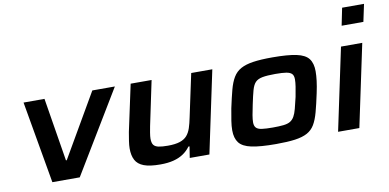

<svg xmlns="http://www.w3.org/2000/svg" viewBox="-71 -955 2380 1174"><g transform="rotate(-10 1118.5 -367.5)"><path d="M171 0 82 -510H212L276 -117H281L509 -510H649L341 0Z M841 8Q775 8 738.5 -6Q702 -20 687 -48.5Q672 -77 672 -120Q672 -140 676 -166.5Q680 -193 685 -221L747 -510H877L819 -234Q816 -220 812 -195.5Q808 -171 808 -158Q808 -131 817.5 -118.5Q827 -106 848.5 -101.5Q870 -97 906 -97Q952 -97 980.5 -106.5Q1009 -116 1025 -134.5Q1041 -153 1050 -180.5Q1059 -208 1066 -243L1123 -510H1254L1146 0H1024L1035 -70H1028Q1010 -45 984 -27.5Q958 -10 923 -1Q888 8 841 8Z M1559 8Q1462 8 1407.5 -3.5Q1353 -15 1331 -43.5Q1309 -72 1309 -121Q1309 -147 1314 -179.5Q1319 -212 1327 -255Q1341 -320 1353 -365.5Q1365 -411 1383 -441Q1401 -471 1431 -487.5Q1461 -504 1508 -511Q1555 -518 1627 -518Q1723 -518 1777 -506.5Q1831 -495 1852.5 -466.5Q1874 -438 1874 -389Q1874 -362 1870 -329.5Q1866 -297 1857 -255Q1843 -189 1830.5 -142.5Q1818 -96 1800.5 -66.5Q1783 -37 1753.5 -21Q1724 -5 1677.5 1.5Q1631 8 1559 8ZM1557 -95Q1597 -95 1623.5 -98Q1650 -101 1665.5 -110.5Q1681 -120 1691 -137.5Q1701 -155 1708.5 -183.5Q1716 -212 1726 -255Q1733 -291 1737 -317Q1741 -343 1741 -362Q1741 -385 1730.5 -396Q1720 -407 1696 -411Q1672 -415 1628 -415Q1577 -415 1548 -409.5Q1519 -404 1504 -388.5Q1489 -373 1480 -340.5Q1471 -308 1460 -255Q1452 -218 1447.5 -191.5Q1443 -165 1443 -147Q1443 -125 1453.5 -113.5Q1464 -102 1489 -98.5Q1514 -95 1557 -95Z M2079 -635 2101 -743H2237L2214 -635ZM1945 0 2053 -510H2185L2077 0Z"/></g></svg>

Font: Saira Expanded SemiBold
Style: Italic
Weight: 600
Width: 7
Italic angle: -12°
Designer: Hector Gatti with collaboration of the Omnibus-Type team
Foundry: Omnibus-Type
Version: Version 1.101